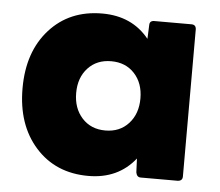

<svg xmlns="http://www.w3.org/2000/svg" viewBox="-44 -590 744 649"><g transform="rotate(5 327.5 -265.5)"><path d="M278 10Q167 10 99 -66Q31 -142 31 -266Q31 -390 99 -465.5Q167 -541 278 -541Q379 -541 437 -469L439 -516Q439 -531 455 -531H581Q596 -531 597 -516V-16Q597 -1 581 0H455Q442 0 439 -16L437 -63Q379 10 278 10ZM322 -148Q371 -148 401 -181Q431 -214 431 -266Q431 -318 401 -350.5Q371 -383 322 -383Q273 -383 243 -350.5Q213 -318 213 -266Q213 -214 243 -181Q273 -148 322 -148Z"/></g></svg>

Font: YamahaIndonesia935. App XBold
Style: Regular
Weight: 800
Designer: Dalton Maag Ltd
Foundry: Dalton Maag Ltd
Version: Version 1.002; January 01, 2024; Regular/Italic